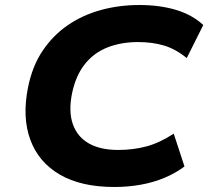

<svg xmlns="http://www.w3.org/2000/svg" viewBox="-20 -736 839 767"><path d="M437 11Q304 11 219 -38.5Q134 -88 101 -178Q68 -268 92 -387Q109 -472 150.5 -533.5Q192 -595 251 -635.5Q310 -676 383 -696Q456 -716 537 -716Q618 -716 683 -696.5Q748 -677 792 -636L726 -504Q682 -540 635.5 -554Q589 -568 531 -568Q465 -568 410.5 -547Q356 -526 319.5 -480.5Q283 -435 268 -364Q253 -291 271 -240Q289 -189 335 -163Q381 -137 452 -137Q512 -137 564.5 -151Q617 -165 674 -202L717 -71Q681 -44 636.5 -25.5Q592 -7 541.5 2Q491 11 437 11Z"/></svg>

Font: Nunito Sans 7pt SemiExpanded ExtraBold
Style: Italic
Weight: 800
Width: 6
Italic angle: -9°
Designer: Vernon Adams
Foundry: Vernon Adams
Version: Version 3.101;gftools[0.9.27]